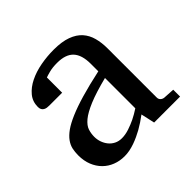

<svg xmlns="http://www.w3.org/2000/svg" viewBox="-133 -628 774 774"><g transform="rotate(-45 254.5 -241.0)"><path d="M331.1 -267.1Q263.7 -250 224.1 -233.4Q184.6 -216.8 164.3 -200Q144 -183.1 138.4 -165.8Q132.8 -148.4 132.8 -129.9Q132.8 -114.3 137.9 -99.4Q143.1 -84.5 152.6 -72.8Q162.1 -61 176 -54Q189.9 -46.9 208 -46.9Q228 -46.9 249.8 -54.2Q271.5 -61.5 289.6 -70.3Q310.5 -80.6 331.1 -94.2ZM344.2 0 331.1 -59.1Q304.7 -39.1 276.9 -23.4Q264.6 -16.6 251 -10.3Q237.3 -3.9 222.9 1.2Q208.5 6.3 193.6 9.3Q178.7 12.2 164.1 12.2Q136.7 12.2 113 2.9Q89.4 -6.3 71.8 -23.9Q54.2 -41.5 44.2 -66.4Q34.2 -91.3 34.2 -123Q34.2 -141.6 37.8 -158.2Q41.5 -174.8 52.7 -190.4Q64 -206.1 84.2 -220.5Q104.5 -234.9 137.5 -249Q170.4 -263.2 218 -277.1Q265.6 -291 331.1 -305.2V-348.1Q331.1 -398.4 308.6 -422.6Q286.1 -446.8 237.8 -446.8Q211.4 -446.8 192.9 -441.9Q174.3 -437 167 -434.1V-347.2H94.2Q87.4 -347.2 80.8 -348.1Q74.2 -349.1 68.8 -352.3Q63.5 -355.5 60.3 -361.1Q57.1 -366.7 57.1 -376Q57.1 -406.7 75.7 -429Q94.2 -451.2 124 -465.8Q153.8 -480.5 190.9 -487.3Q228 -494.1 265.1 -494.1Q311.5 -494.1 342 -482.9Q372.6 -471.7 390.4 -451.7Q408.2 -431.6 415.5 -404.3Q422.9 -377 422.9 -344.2V-64Q422.9 -54.7 429 -48.8Q435.1 -43 443.8 -42L492.2 -39.1V0Z"/></g></svg>

Font: Charis SIL Am
Style: Regular
Weight: 400
Foundry: SIL International
Version: Version 5.000